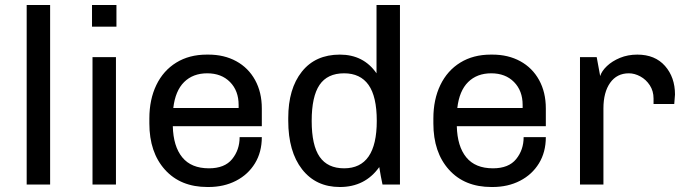

<svg xmlns="http://www.w3.org/2000/svg" viewBox="-20 -740 2753 770"><path d="M181 0H87V-720H181Z M447 -633H349V-720H447ZM445 0H351V-511H445Z M1030 -305V-234H673Q675 -153 711 -109Q747 -65 818 -65Q881 -65 911 -102Q941 -139 941 -190H1030Q1030 -130 1002.5 -85Q975 -40 926.5 -15Q878 10 816 10H812Q704 10 641.5 -59.5Q579 -129 579 -245V-265Q579 -341 607 -399Q635 -457 687 -489Q739 -521 809 -521H816Q879 -521 927.5 -494.5Q976 -468 1003 -419Q1030 -370 1030 -305ZM675 -307H937V-319Q937 -376 902.5 -411Q868 -446 811 -446Q754 -446 718.5 -411Q683 -376 675 -307Z M1584 0H1514Q1507 -32 1501 -70Q1444 10 1343 10Q1247 10 1191.5 -61Q1136 -132 1136 -256V-267Q1136 -384 1190.5 -452.5Q1245 -521 1343 -521Q1438 -521 1490 -446V-720H1584ZM1230 -255Q1230 -157 1262 -111Q1294 -65 1360 -65Q1491 -65 1491 -255Q1491 -353 1458 -399.5Q1425 -446 1360 -446Q1293 -446 1261.5 -399.5Q1230 -353 1230 -255Z M2169 -305V-234H1812Q1814 -153 1850 -109Q1886 -65 1957 -65Q2020 -65 2050 -102Q2080 -139 2080 -190H2169Q2169 -130 2141.5 -85Q2114 -40 2065.5 -15Q2017 10 1955 10H1951Q1843 10 1780.5 -59.5Q1718 -129 1718 -245V-265Q1718 -341 1746 -399Q1774 -457 1826 -489Q1878 -521 1948 -521H1955Q2018 -521 2066.5 -494.5Q2115 -468 2142 -419Q2169 -370 2169 -305ZM1814 -307H2076V-319Q2076 -376 2041.5 -411Q2007 -446 1950 -446Q1893 -446 1857.5 -411Q1822 -376 1814 -307Z M2687 -361 2684 -323H2601V-345Q2601 -375 2586 -398Q2571 -421 2548 -433.5Q2525 -446 2502 -446Q2454 -446 2427 -408Q2400 -370 2400 -305V0H2306V-511H2373L2387 -435Q2393 -455 2414 -475Q2435 -495 2466.5 -508Q2498 -521 2536 -521Q2607 -521 2647 -475.5Q2687 -430 2687 -361Z"/></svg>

Font: Chivo
Style: Regular
Weight: 400
Designer: Hector Gatti
Foundry: Omnibus-Type
Version: Version 1.006; ttfautohint (v1.4.1)